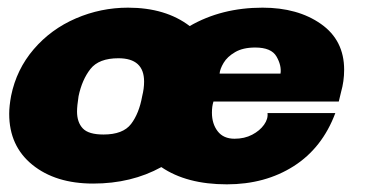

<svg xmlns="http://www.w3.org/2000/svg" viewBox="-20 -469 961 501"><path d="M4 -172Q4 -192 9 -219Q23 -288 68 -340.5Q113 -393 178 -421Q243 -449 314 -449Q412 -449 475 -401Q558 -449 665 -449Q757 -449 817.5 -406.5Q878 -364 878 -287Q878 -257 870 -229L864 -204H537Q533 -192 533 -175Q533 -146 548 -126.5Q563 -107 592 -107Q618 -107 638 -117.5Q658 -128 669 -143.5Q680 -159 678 -174H855Q821 -83 746.5 -35.5Q672 12 572 12Q467 12 401 -33Q323 10 223 10Q125 10 64.5 -39Q4 -88 4 -172ZM181 -178Q181 -150 196 -134Q211 -118 250 -118Q301 -118 322 -145.5Q343 -173 351 -218Q356 -238 356 -256Q356 -317 289 -317Q238 -317 216 -289Q194 -261 185 -218Q181 -192 181 -178ZM712 -277Q715 -298 701.5 -321.5Q688 -345 646 -345Q614 -345 593.5 -333Q573 -321 563.5 -305Q554 -289 553 -277Z"/></svg>

Font: Teachers ExtraBold
Style: Italic
Weight: 800
Designer: Alfredo Marco Pradil & Chank Diesel
Version: Version 0.009